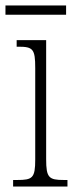

<svg xmlns="http://www.w3.org/2000/svg" viewBox="-27 -683 275 703"><path d="M-7 -629H215V-663H-7ZM21 0H220V-24H207C152 -24 142 -32 142 -100V-536H34V-512H41C94 -512 102 -503 102 -434V-99C102 -31 92 -24 36 -24H21Z"/></svg>

Font: Noto Serif Lao ExtraCondensed ExtraLight
Style: Regular
Weight: 200
Width: 2
Designer: Monotype Design Team
Foundry: Monotype Imaging Inc.
Version: Version 2.003